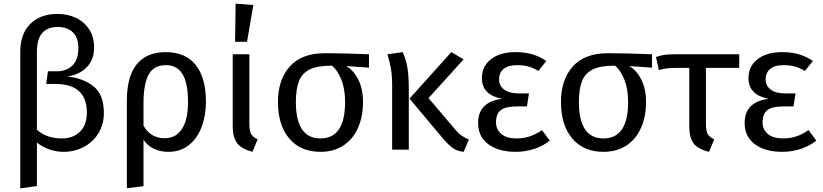

<svg xmlns="http://www.w3.org/2000/svg" viewBox="-20 -827 4546 1061"><path d="M554 -203Q554 -139 523.5 -90Q493 -41 442 -14.5Q391 12 332 12Q250 12 184 -39V201L92 214V-541Q92 -639 147 -694.5Q202 -750 298 -750Q355 -750 401 -727.5Q447 -705 473.5 -663.5Q500 -622 500 -566Q500 -496 459 -455Q418 -414 351 -404Q438 -396 496 -350.5Q554 -305 554 -203ZM460 -204Q460 -363 287 -363H235L245 -433H294Q347 -433 380 -465Q413 -497 413 -562Q413 -620 382 -649Q351 -678 299 -678Q184 -678 184 -541V-110Q235 -62 324 -62Q383 -62 421.5 -99Q460 -136 460 -204Z M1118 -264Q1118 -188 1094 -125Q1070 -62 1023.5 -25Q977 12 911 12Q820 12 773 -54V202L681 213V-271Q681 -404 735.5 -471.5Q790 -539 896 -539Q1005 -539 1061.5 -468Q1118 -397 1118 -264ZM1019 -264Q1019 -368 988.5 -417.5Q958 -467 898 -467Q830 -467 801.5 -415Q773 -363 773 -256V-133Q792 -98 822 -80.5Q852 -63 889 -63Q952 -63 985.5 -114.5Q1019 -166 1019 -264Z M1358 -141Q1358 -103 1368 -86Q1378 -69 1404 -57L1375 12Q1315 -4 1290.5 -35.5Q1266 -67 1266 -130V-527H1358ZM1380 -799 1345 -596H1279L1282 -807Z M2019 -453 1893 -462Q1934 -439 1960 -387Q1986 -335 1986 -264Q1986 -182 1958 -119.5Q1930 -57 1877 -22.5Q1824 12 1751 12Q1640 12 1578 -62Q1516 -136 1516 -263Q1516 -387 1581.5 -460Q1647 -533 1776 -533Q1883 -533 2019 -527ZM1887 -264Q1887 -335 1866.5 -386.5Q1846 -438 1815 -464H1810Q1735 -464 1693 -444Q1651 -424 1633 -380.5Q1615 -337 1615 -263Q1615 -62 1751 -62Q1887 -62 1887 -264Z M2239 -339V0H2147V-357Q2147 -410 2140 -449Q2133 -488 2121 -527L2205 -539Q2221 -506 2230 -460.5Q2239 -415 2239 -339ZM2348 -285 2494 -113Q2513 -90 2531 -77.5Q2549 -65 2571 -56L2542 12Q2506 8 2482 -9Q2458 -26 2425 -65L2243 -282L2474 -539L2542 -499Z M2999 -490 2955 -435Q2927 -452 2899.5 -459.5Q2872 -467 2837 -467Q2789 -467 2763.5 -446.5Q2738 -426 2738 -388Q2738 -353 2766 -332Q2794 -311 2842 -311H2903L2892 -239H2836Q2774 -239 2747.5 -218.5Q2721 -198 2721 -151Q2721 -111 2750.5 -86.5Q2780 -62 2834 -62Q2874 -62 2908 -73.5Q2942 -85 2975 -108L3018 -50Q2981 -20 2932 -4Q2883 12 2829 12Q2735 12 2678.5 -30Q2622 -72 2622 -147Q2622 -264 2754 -281Q2643 -303 2643 -395Q2643 -461 2693.5 -500Q2744 -539 2828 -539Q2882 -539 2923 -526.5Q2964 -514 2999 -490Z M3583 -453 3457 -462Q3498 -439 3524 -387Q3550 -335 3550 -264Q3550 -182 3522 -119.5Q3494 -57 3441 -22.5Q3388 12 3315 12Q3204 12 3142 -62Q3080 -136 3080 -263Q3080 -387 3145.5 -460Q3211 -533 3340 -533Q3447 -533 3583 -527ZM3451 -264Q3451 -335 3430.5 -386.5Q3410 -438 3379 -464H3374Q3299 -464 3257 -444Q3215 -424 3197 -380.5Q3179 -337 3179 -263Q3179 -62 3315 -62Q3451 -62 3451 -264Z M3881 -452V-141Q3881 -103 3891 -86Q3901 -69 3927 -57L3898 12Q3837 -3 3813 -34.5Q3789 -66 3789 -129V-452H3720Q3681 -451 3663.5 -449Q3646 -447 3621 -440L3605 -512Q3631 -521 3652.5 -524Q3674 -527 3712 -527H4065V-452Z M4472 -490 4428 -435Q4400 -452 4372.5 -459.5Q4345 -467 4310 -467Q4262 -467 4236.5 -446.5Q4211 -426 4211 -388Q4211 -353 4239 -332Q4267 -311 4315 -311H4376L4365 -239H4309Q4247 -239 4220.5 -218.5Q4194 -198 4194 -151Q4194 -111 4223.5 -86.5Q4253 -62 4307 -62Q4347 -62 4381 -73.5Q4415 -85 4448 -108L4491 -50Q4454 -20 4405 -4Q4356 12 4302 12Q4208 12 4151.5 -30Q4095 -72 4095 -147Q4095 -264 4227 -281Q4116 -303 4116 -395Q4116 -461 4166.5 -500Q4217 -539 4301 -539Q4355 -539 4396 -526.5Q4437 -514 4472 -490Z"/></svg>

Font: Fira GO
Style: Regular
Weight: 400
Designer: Carrois Corporate
Foundry: Carrois Corporate GbR
Version: Version 0.300